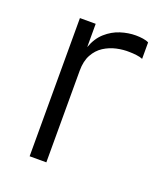

<svg xmlns="http://www.w3.org/2000/svg" viewBox="-104 -601 586 675"><g transform="rotate(20 188.5 -263.5)"><path d="M84 0V-517H143V-430Q156 -466 180 -487.2Q204 -508.5 233 -517.8Q262 -527 290 -527Q303.5 -527 317 -525Q330.5 -523 338.5 -518.5V-457Q329.5 -461 314.8 -462.8Q300 -464.5 290 -464.5Q266 -465.5 241 -460Q216 -454.5 194.5 -440.8Q173 -427 159.8 -403Q146.5 -379 146.5 -343V0Z"/></g></svg>

Font: Public Sans ExtraLight
Style: Regular
Weight: 250
Designer: The Public Sans Project Authors: Dan O. Williams and USWDS (Libre Franklin designed by Pablo Impallari and Rodrigo Fuenz
Version: Version 1.007